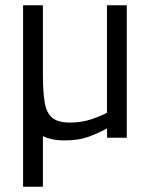

<svg xmlns="http://www.w3.org/2000/svg" viewBox="-20 -520 563 725"><path d="M224.6 10.2Q160.6 10.2 126.3 -15.7Q92 -41.6 79.6 -96.7Q67.2 -151.8 67.2 -239.2V-500H142V-239.6Q142 -172.5 149 -132.5Q155.9 -92.5 177.8 -74.9Q199.7 -57.2 244.1 -57.2Q288 -57.2 325.2 -69.7Q362.3 -82.3 383.9 -94.3V-500H458.7V0H384.3V-35.2Q352.7 -17.8 315 -3.8Q277.3 10.2 224.6 10.2ZM67.2 185V-315H142V185Z"/></svg>

Font: Titillium Web
Style: Bold
Weight: 700
Designer: Mohamed Gaber, Accademia di Belle Arti di Urbino
Foundry: Kief Type Foundry, Accademia di Belle Arti di Urbino
Version: Version 3.000